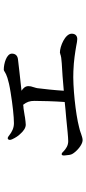

<svg xmlns="http://www.w3.org/2000/svg" viewBox="266 -768 467 1040"><g transform="rotate(-90 500.0 -248.5)"><path d="M260 -35C270 -35 282 -39 297 -44L302 -46C310 -49 318 -51 330 -54C402 -73 554 -89 634 -85C692 -83 738 -75 768 -70C787 -66 800 -64 808 -64C824 -64 837 -73 837 -94C837 -130 768 -158 735 -158C733 -158 729 -157 723 -155C723 -155 722 -155 721 -154C719 -154 715 -153 707 -151C699 -150 690 -149 677 -148C635 -146 583 -142 528 -137C531 -188 538 -250 542 -281C543 -285 544 -291 546 -296C547 -298 547 -301 548 -303C551 -310 553 -320 553 -329C553 -345 542 -357 528 -366C598 -374 669 -381 697 -385C719 -387 729 -400 729 -418C729 -447 675 -462 643 -462C638 -462 635 -460 627 -455C617 -449 595 -437 519 -425C452 -414 387 -407 352 -407C326 -407 305 -418 287 -432C277 -440 271 -443 266 -439C261 -435 260 -428 265 -417C273 -399 284 -383 292 -375C309 -355 327 -343 344 -343C353 -343 367 -345 383 -347C386 -348 389 -348 394 -349L432 -355C439 -355 444 -356 452 -357C467 -338 473 -322 473 -296C473 -261 471 -186 467 -132C438 -129 410 -126 382 -124C323 -118 274 -113 255 -113C231 -113 214 -125 200 -138C192 -147 186 -150 182 -148C178 -146 176 -140 178 -128C179 -112 181 -100 185 -92C197 -69 235 -35 260 -35Z"/></g></svg>

Font: 寒蝉锦书宋 Text
Style: Regular
Weight: 400
Designer: 寒蝉锦书宋{Warren} 思源宋体{Ryoko NISHIZUKA 西塚涼子 (kana & ideographs); Frank Grießhammer (Latin, Greek & Cyrillic); Wenlong ZHANG 
Foundry: Adobe & ChillType
Version: Version 2.000;Glyphs 3.1.1 (3135)